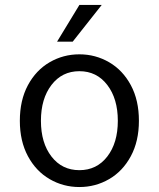

<svg xmlns="http://www.w3.org/2000/svg" viewBox="-20 -741 640 774"><path d="M60 -254Q60 -337 92.5 -397.5Q125 -458 180 -490Q235 -522 300 -522Q365 -522 420 -490Q475 -458 507.5 -397.5Q540 -337 540 -254Q540 -172 507.5 -111.5Q475 -51 420 -19Q365 13 300 13Q235 13 180 -19Q125 -51 92.5 -111.5Q60 -172 60 -254ZM455 -254Q455 -343 412.5 -398.5Q370 -454 300 -454Q230 -454 187.5 -398.5Q145 -343 145 -254Q145 -165 187.5 -110Q230 -55 300 -55Q370 -55 412.5 -110Q455 -165 455 -254ZM300 -721H390L273 -573H210Z"/></svg>

Font: Office Code Pro
Style: Regular
Weight: 400
Designer: Nathan Rutzky & Paul D. Hunt
Foundry: Adobe Systems Incorporated
Version: Version 1.004